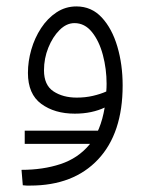

<svg xmlns="http://www.w3.org/2000/svg" viewBox="-20 -347 462 598"><path d="M74 231Q68 231 63 231Q58 231 51 230L47 182Q114 182 168.5 164Q223 146 258.5 103.5Q294 61 306 -12Q287 -3 263.5 2Q240 7 213 7Q150 7 108.5 -23.5Q67 -54 67 -120Q67 -156 77.5 -192.5Q88 -229 108 -259.5Q128 -290 156 -308.5Q184 -327 218 -327Q265 -327 297 -292.5Q329 -258 345.5 -202Q362 -146 362 -81Q362 68 285.5 149.5Q209 231 74 231ZM117 -128Q117 -82 146.5 -62.5Q176 -43 219 -43Q246 -43 269.5 -48.5Q293 -54 311 -62Q312 -74 312 -86Q312 -132 300.5 -175.5Q289 -219 266.5 -247Q244 -275 212 -275Q187 -275 165.5 -253.5Q144 -232 130.5 -198.5Q117 -165 117 -128ZM57 101V60H318V101Z"/></svg>

Font: Noto Sans Arabic SemCond Light
Style: Regular
Weight: 300
Width: 4
Designer: Monotype Design Team, Nadine Chahine, Nizar Qandah and Khaled Hosny
Foundry: Monotype Imaging Inc.
Version: Version 2.012; ttfautohint (v1.8.4.7-5d5b)